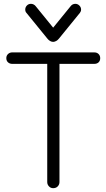

<svg xmlns="http://www.w3.org/2000/svg" viewBox="-20 -974 556 1004"><path d="M44 -640Q31 -640 22 -648Q13 -656 13 -670Q13 -683 22 -691.5Q31 -700 44 -700H473Q487 -700 495.5 -691.5Q504 -683 504 -670Q504 -656 495.5 -648Q487 -640 473 -640ZM258 10Q245 10 236 0.5Q227 -9 227 -22V-667H291V-22Q291 -9 282 0.5Q273 10 258 10ZM142 -954Q149 -954 156 -950.5Q163 -947 168 -940L277 -806H239L348 -940Q353 -947 359.5 -950.5Q366 -954 374 -954Q386 -954 395 -945Q404 -936 404 -924Q404 -919 402.5 -915Q401 -911 398 -907L289 -773Q282 -764 273.5 -759.5Q265 -755 258 -755Q250 -755 242 -759.5Q234 -764 227 -773L118 -907Q115 -910 113.5 -914.5Q112 -919 112 -924Q112 -936 120.5 -945Q129 -954 142 -954Z"/></svg>

Font: National Park Light
Style: Regular
Weight: 300
Designer: Andrea Herstowski, Ben Hoepner
Version: Version 1.009